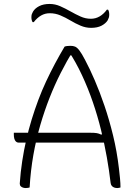

<svg xmlns="http://www.w3.org/2000/svg" viewBox="-20 -942 690 972"><path d="M50 -270H435Q459 -270 470 -268Q481 -266 491 -261L531 -264V-220H74Q66 -220 60.5 -225.5Q55 -231 52.5 -240Q50 -249 50 -260ZM130 7Q126 8 122 9Q118 10 110 10Q104 10 97 8Q90 6 85 1Q80 -4 80 -13Q84 -71 92.5 -126.5Q101 -182 113 -234.5Q125 -287 140.5 -337.5Q156 -388 174 -436Q192 -484 213.5 -530Q235 -576 258.5 -620Q282 -664 307 -706Q312 -708 319.5 -709Q327 -710 337 -710Q350 -710 360 -706Q370 -702 382 -686.5Q394 -671 411 -638Q434 -595 459.5 -536Q485 -477 509 -406.5Q533 -336 552.5 -256Q572 -176 582 -90Q585 -66 587.5 -39.5Q590 -13 590 7Q586 8 582.5 9Q579 10 574 10Q566 10 558.5 7.5Q551 5 546 -1Q541 -7 540 -16Q533 -77 521 -145Q509 -213 491.5 -284Q474 -355 450 -425Q426 -495 395 -561.5Q364 -628 325 -687L371 -662H305L351 -687Q318 -633 287.5 -573Q257 -513 231 -447Q205 -381 184 -309Q163 -237 149 -158Q135 -79 130 7ZM440 -847Q464 -847 484.5 -859Q505 -871 521 -893H527Q530 -889 531.5 -882.5Q533 -876 533 -868Q533 -859 531 -853Q529 -847 525 -839Q515 -823 494 -812Q473 -801 441 -801Q414 -801 388 -812Q362 -823 337 -838Q312 -853 286 -864Q260 -875 232 -875Q208 -875 188 -863.5Q168 -852 151 -830H145Q142 -835 140.5 -841Q139 -847 139 -855Q139 -864 141 -870Q143 -876 147 -883Q157 -900 178.5 -911Q200 -922 231 -922Q259 -922 285 -910.5Q311 -899 336.5 -884.5Q362 -870 387.5 -858.5Q413 -847 440 -847Z"/></svg>

Font: Recursive Casual Light
Style: Regular
Weight: 300
Version: Version 1.047